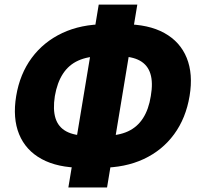

<svg xmlns="http://www.w3.org/2000/svg" viewBox="-20 -787 874 846"><path d="M340.8 -47.9Q233.9 -47.9 163.6 -86.2Q93.3 -124.5 64.2 -195.6Q35.2 -266.6 51.3 -363.8Q67.4 -460.9 119.6 -531.7Q171.9 -602.5 254.4 -641.4Q336.9 -680.2 443.8 -680.2H527.3Q634.3 -680.2 704.1 -641.6Q773.9 -603 802.7 -532Q831.5 -460.9 815.4 -364.3Q799.3 -266.6 747.3 -195.6Q695.3 -124.5 613.3 -86.2Q531.2 -47.9 424.3 -47.9ZM366.7 -189H442.4Q502 -189 543.5 -208Q585 -227.1 610.1 -266.1Q635.3 -305.2 644.5 -363.8Q654.8 -422.9 642.8 -461.7Q630.9 -500.5 596.2 -519.8Q561.5 -539.1 501.5 -539.1H425.8Q366.7 -539.1 324.7 -520Q282.7 -501 257.3 -461.9Q231.9 -422.9 221.7 -363.8Q212.4 -304.7 224.6 -265.9Q236.8 -227.1 272.2 -208Q307.6 -189 366.7 -189ZM281.2 39.1 415 -766.6H585L451.7 39.1Z"/></svg>

Font: Inter 20pt ExtraBold
Style: Italic
Weight: 800
Italic angle: -9.3988°
Version: Version 4.001;git-66647c0bb